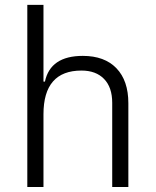

<svg xmlns="http://www.w3.org/2000/svg" viewBox="-20 -752 626 772"><path d="M431.2 0V-338.4Q431.2 -400.9 398.4 -434.6Q365.7 -468.3 307.6 -468.3Q154.8 -468.3 154.8 -292.5V0H89.8V-732.4H154.8V-423.8H160.6Q182.6 -527.3 313 -527.3Q400.4 -527.3 448.2 -477.5Q496.1 -427.7 496.1 -336.9V0Z"/></svg>

Font: Cascadia Mono PL Light
Style: Regular
Weight: 300
Monospace: yes
Designer: Aaron Bell
Foundry: Saja Typeworks
Version: Version 2404.023; ttfautohint (v1.8.4)